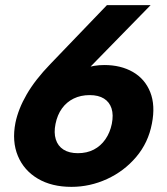

<svg xmlns="http://www.w3.org/2000/svg" viewBox="-20 -720 651 747"><path d="M258 7Q181 7 127 -25Q73 -57 49.5 -113.5Q26 -170 40 -242Q51 -296 84 -353Q117 -410 176 -471L396 -700H566L306 -434L143 -283Q175 -370 241 -418.5Q307 -467 386 -467Q450 -467 497 -440Q544 -413 564.5 -361.5Q585 -310 571 -239Q557 -165 510 -109.5Q463 -54 396.5 -23.5Q330 7 258 7ZM196 -238Q189 -204 197 -178Q205 -152 227 -138Q249 -124 283 -124Q318 -124 345 -138Q372 -152 390 -178Q408 -204 415 -238Q422 -273 414 -298Q406 -323 384.5 -336.5Q363 -350 329 -350Q294 -350 266.5 -336.5Q239 -323 221 -298Q203 -273 196 -238Z"/></svg>

Font: Albert Sans ExtraBold
Style: Italic
Weight: 800
Italic angle: -11.25°
Designer: Andreas Rasmussen
Foundry: a.Foundry
Version: Version 1.025